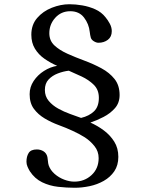

<svg xmlns="http://www.w3.org/2000/svg" viewBox="-20 -811 690 907"><path d="M447 -349Q447 -387 423 -410.5Q399 -434 366 -449.5Q333 -465 305 -477Q279 -474 253 -464Q227 -454 209.5 -435.5Q192 -417 192 -386Q192 -356 210 -334.5Q228 -313 255 -298Q282 -283 311.5 -272.5Q341 -262 363 -254Q401 -263 424 -285Q447 -307 447 -349ZM545 -362Q545 -325 523 -300Q501 -275 469 -258.5Q437 -242 407 -232Q441 -217 471 -194.5Q501 -172 520 -141.5Q539 -111 539 -70Q539 -30 520 -2Q501 26 470 43.5Q439 61 403 68.5Q367 76 333 76Q295 76 254.5 71.5Q214 67 179 50Q144 33 121 -2Q115 -12 110 -23.5Q105 -35 105 -47Q105 -72 115.5 -88.5Q126 -105 154 -105Q172 -105 186 -96Q200 -87 204 -69Q206 -59 206.5 -49.5Q207 -40 210 -30Q218 -7 238 10.5Q258 28 283 37.5Q308 47 331 47Q379 47 412.5 16Q446 -15 446 -64Q446 -96 426.5 -120.5Q407 -145 381 -162Q354 -179 323 -193Q293 -207 257.5 -220Q222 -233 191 -251.5Q160 -270 140 -297Q120 -324 120 -366Q120 -400 139 -428.5Q158 -457 188 -476Q218 -495 250 -500Q218 -514 190 -533.5Q162 -553 145 -581Q128 -609 128 -647Q128 -694 155.5 -726Q183 -758 225 -774.5Q267 -791 308 -791Q337 -791 369 -785.5Q401 -780 430 -767Q459 -754 478 -730Q489 -717 498.5 -699.5Q508 -682 508 -664Q508 -637 489.5 -623Q471 -609 445 -609Q435 -609 423.5 -616Q412 -623 409 -633Q407 -639 406 -646Q405 -653 404 -660Q400 -698 377 -728Q354 -758 312 -758Q269 -758 241 -727Q213 -696 213 -654Q213 -619 237 -596.5Q261 -574 299 -557Q337 -540 379 -524.5Q421 -509 459 -488.5Q497 -468 521 -438Q545 -408 545 -362Z"/></svg>

Font: Kaisei Opti
Style: Bold
Weight: 700
Designer: Font-Kai, 金井和夫
Foundry: KAZUO KANAI
Version: Version 5.003